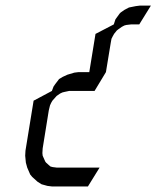

<svg xmlns="http://www.w3.org/2000/svg" viewBox="-20 -672 564 692"><path d="M70.8 -110.8 71.8 -128.9 101.1 -309.1 167 -344.2 172.9 -359.9 179.2 -369.1 189 -381.8 192.9 -387.2 206.1 -395 223.1 -402.8 248 -410.2 263.2 -412.1H301.8L324.2 -549.8L390.1 -584L396 -602.1L400.9 -608.9L411.1 -623L415 -627L428.2 -636.2L444.8 -645L469.2 -649.9L484.9 -651.9H523.9L481.9 -584H452.1L435.1 -582L428.2 -580.1L418.9 -575.2L405.8 -565.9L400.9 -562L391.1 -549.8L386.2 -541L381.8 -532.2L378.9 -516.1L361.8 -412.1L320.8 -344.2H229L212.9 -340.8L205.1 -338.9L196.8 -335L184.1 -326.2L180.2 -321.8L168.9 -309.1L164.1 -300.8L160.2 -292L155.8 -273.9L133.8 -137.2L132.8 -120.1L133.8 -110.8L137.2 -103L143.1 -89.8L146 -85.9L155.8 -77.1L162.1 -71.8L169.9 -69.8L185.1 -67.9H338.9L296.9 0H167L150.9 -2L129.9 -7.8L115.2 -17.1L96.2 -34.2L88.9 -43L78.1 -67.9L73.2 -85.9Z"/></svg>

Font: Petahja
Style: Italic
Weight: 400
Designer: T. Christopher White
Version: Version 1.1